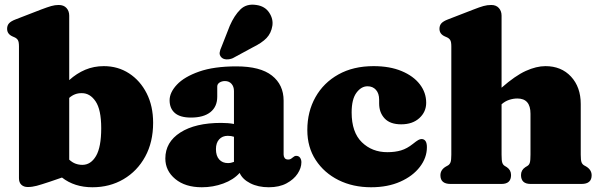

<svg xmlns="http://www.w3.org/2000/svg" viewBox="-20 -776 2535 810"><path d="M272 -710V-438Q303.5 -466.5 339.8 -481.8Q376 -497 418 -497Q477.5 -497 524.5 -466.5Q571.5 -436 598.8 -382.2Q626 -328.5 626 -258Q626 -176.5 592.5 -115.2Q559 -54 501 -20Q443 14 370 14Q294 14 241.5 -27L189 -9Q154.5 2.5 135 7.8Q115.5 13 97 13Q80.5 13 70.2 3.5Q60 -6 60 -24V-580.5Q60 -600 55.2 -607.2Q50.5 -614.5 41.5 -618.5L32.5 -622.5Q10 -632.5 10 -654.5Q10 -668.5 18 -677.5Q26 -686.5 45.5 -694L154 -736Q180.5 -746 196.2 -750.5Q212 -755 227.5 -755Q249 -755 260.5 -742.2Q272 -729.5 272 -710ZM324.5 -383Q295 -383.5 272 -363V-102.5Q285 -90.5 298.8 -85.5Q312.5 -80.5 327.5 -80.5Q363 -80.5 385 -117.8Q407 -155 407 -235.5Q407 -313.5 383.2 -348.5Q359.5 -383.5 324.5 -383Z M677.5 -107.5Q677.5 -176.5 740.8 -217Q804 -257.5 913 -257.5Q943.5 -257.5 967 -253V-392Q967 -410.5 956.8 -422.2Q946.5 -434 929 -434Q916 -434 906.2 -427.8Q896.5 -421.5 896.5 -411V-368Q896.5 -326 867.8 -303Q839 -280 785.5 -280Q740 -280 717.8 -299.2Q695.5 -318.5 695.5 -353Q695.5 -386 726.5 -419Q757.5 -452 820 -474Q882.5 -496 977.5 -496Q1078 -496 1127.2 -457.2Q1176.5 -418.5 1176.5 -351.5V-124Q1176.5 -115.5 1181 -109.2Q1185.5 -103 1196 -103Q1203 -103 1207.5 -106Q1212 -109 1215.5 -112Q1218.5 -114.5 1221.8 -116.5Q1225 -118.5 1229.5 -118.5Q1240.5 -118.5 1246 -110.5Q1251.5 -102.5 1251.5 -91.5Q1251.5 -67.5 1235.5 -43.2Q1219.5 -19 1188.8 -2.5Q1158 14 1114 14Q1069 14 1036 -2.8Q1003 -19.5 991 -46.5Q965 -17.5 922 -1.8Q879 14 831.5 14Q761.5 14 719.5 -20.8Q677.5 -55.5 677.5 -107.5ZM891 -147Q891 -118.5 904.8 -103.2Q918.5 -88 941.5 -88Q954.5 -88 967 -93V-199Q955.5 -203 941 -203Q918 -203 904.5 -188Q891 -173 891 -147ZM949.5 -667.5Q968.5 -711 994.2 -736.2Q1020 -761.5 1061.5 -755Q1097.5 -750 1115.5 -723Q1133.5 -696 1129 -667Q1124 -636 1104.5 -615.5Q1085 -595 1045 -575.5L962 -530.5Q949 -525 935.5 -525.5Q922 -526 914 -534Q905 -543.5 906.8 -554.8Q908.5 -566 914.5 -578.5Z M1778 -342.5Q1778 -304 1749.2 -277.8Q1720.5 -251.5 1672.5 -251.5Q1626 -251.5 1602.8 -276.2Q1579.5 -301 1579.5 -339.5V-355.5Q1579.5 -382 1566 -397Q1552.5 -412 1530.5 -412Q1504 -412 1483.8 -384.8Q1463.5 -357.5 1463.5 -301.5Q1463.5 -218 1506.5 -176Q1549.5 -134 1614 -134Q1646.5 -134 1671.8 -141.5Q1697 -149 1722 -169Q1737 -181 1744.5 -185.2Q1752 -189.5 1759 -189.5Q1781 -188.5 1781 -155Q1781 -110.5 1751.2 -71.8Q1721.5 -33 1668.5 -9.5Q1615.5 14 1545.5 14Q1469 14 1408.2 -16.2Q1347.5 -46.5 1312 -100.8Q1276.5 -155 1276.5 -227.5Q1276.5 -305 1310.8 -366Q1345 -427 1407.8 -462Q1470.5 -497 1556 -497Q1624.5 -497 1674.2 -476.2Q1724 -455.5 1751 -420.5Q1778 -385.5 1778 -342.5Z M2096 -710V-406Q2153.5 -456.5 2198.2 -476.8Q2243 -497 2281 -497Q2348 -497 2389 -452.8Q2430 -408.5 2430 -337V-123.5Q2430 -100.5 2433.2 -91.8Q2436.5 -83 2444 -78.5L2453 -73.5Q2476 -59.5 2476 -36.5Q2476 0 2433.5 0H2218.5Q2178 0 2178 -37.5Q2178 -58.5 2196 -70.5L2205 -76Q2212.5 -80.5 2215.2 -89.8Q2218 -99 2218 -123.5V-296.5Q2218 -360.5 2162.5 -360.5Q2146 -360.5 2128.2 -354.8Q2110.5 -349 2096 -336V-123.5Q2096 -99 2099 -89.8Q2102 -80.5 2109.5 -76L2118.5 -70.5Q2136 -58.5 2136 -37.5Q2136 0 2096 0H1880.5Q1838 0 1838 -36.5Q1838 -60 1861.5 -73.5L1870.5 -78.5Q1877.5 -83 1880.8 -91.8Q1884 -100.5 1884 -123.5V-580.5Q1884 -600 1879.2 -607.2Q1874.5 -614.5 1865.5 -618.5L1856.5 -622.5Q1834 -632.5 1834 -654.5Q1834 -668.5 1842 -677.5Q1850 -686.5 1869.5 -694L1978 -736Q2003.5 -746 2019.5 -750.5Q2035.5 -755 2052.5 -755Q2073 -755 2084.5 -742.2Q2096 -729.5 2096 -710Z"/></svg>

Font: Fraunces 9pt S050 Black
Style: Regular
Weight: 900
Version: Version 1.000; ttfautohint (v1.8.3)